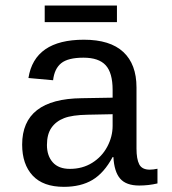

<svg xmlns="http://www.w3.org/2000/svg" viewBox="-20 -686 640 715"><path d="M537.6 -54.2Q550.3 -54.2 566.4 -57.6V-2.9Q533.2 4.9 498.5 4.9Q449.7 4.9 427.5 -20.8Q405.3 -46.4 402.3 -101.1H399.4Q367.7 -42 324.5 -16.1Q281.2 9.8 217.8 9.8Q140.6 9.8 101.6 -32.2Q62.5 -74.2 62.5 -147.5Q62.5 -317.9 284.2 -320.3L399.4 -322.3V-351.1Q399.4 -415 373.5 -443.1Q347.7 -471.2 291 -471.2Q233.4 -471.2 208 -450.7Q182.6 -430.2 177.7 -387.2L85.9 -395.5Q108.4 -538.1 292.5 -538.1Q390.1 -538.1 439.2 -492.4Q488.3 -446.8 488.3 -360.4V-132.8Q488.3 -93.8 498.5 -74Q508.8 -54.2 537.6 -54.2ZM240.2 -57.1Q287.1 -57.1 323.2 -79.6Q359.4 -102.1 379.4 -139.6Q399.4 -177.2 399.4 -217.3V-260.7L306.6 -258.8Q249 -257.8 218.8 -246.1Q188.5 -234.4 171.6 -210.2Q154.8 -186 154.8 -146Q154.8 -106 176.5 -81.5Q198.2 -57.1 240.2 -57.1ZM415.5 -603.5H146.5V-665.5H415.5Z"/></svg>

Font: Cousine
Style: Regular
Weight: 400
Monospace: yes
Designer: Steve Matteson
Foundry: Ascender Corporation
Version: Version 1.20